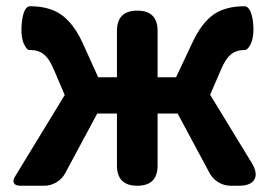

<svg xmlns="http://www.w3.org/2000/svg" viewBox="-20 -594 879 614"><path d="M46 0Q29 0 24.5 -8.5Q20 -17 29 -31L187 -290L152 -372Q137 -408 118 -422Q102 -434 78 -434Q77 -434 76 -434Q68 -432 60 -447Q53 -459 51 -471Q46 -497 51 -531Q57 -571 74 -574Q75 -574 76 -574Q135 -574 173 -549Q215 -521 245 -455L294 -347H354V-495Q354 -560 419 -560Q484 -560 484 -495V-347H543L594 -455Q624 -521 665 -549Q703 -574 762 -574Q763 -574 764 -574Q781 -571 788 -532Q793 -499 788 -473Q786 -461 779 -448Q770 -433 762 -434Q761 -434 760 -434Q737 -434 721 -422Q702 -408 687 -372L652 -291L785 -73Q805 -40 793.5 -20Q782 0 744 0H718Q697 0 678.5 -11Q660 -22 650 -41L548 -231H484V-65Q484 0 419 0Q354 0 354 -65V-231H291L189 -41Q179 -22 160.5 -11Q142 0 121 0H88Z"/></svg>

Font: GenSenRounded TW B
Style: Regular
Weight: 700
Version: Version 1.501;PS 1;hotconv 16.6.51;makeotf.lib2.5.65220